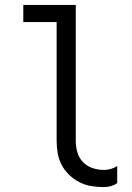

<svg xmlns="http://www.w3.org/2000/svg" viewBox="-20 -755 540 783"><path d="M404 8Q378 8 353 4Q328 0 305 -11.5Q282 -23 263 -41Q244 -59 232 -81.5Q220 -104 215.5 -129Q211 -154 211 -180V-665H75V-735H289V-180Q289 -157 295.5 -134Q302 -111 318.5 -94Q335 -77 357.5 -69.5Q380 -62 404 -62Q418 -62 432 -66Q446 -70 458 -78V-8Q446 0 432 4Q418 8 404 8Z"/></svg>

Font: Iosevka MaddieWtf
Style: Regular
Weight: 400
Monospace: yes
Designer: Belleve Invis
Foundry: Belleve Invis
Version: Version 31.3.0; ttfautohint (v1.8.3)